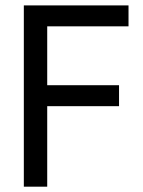

<svg xmlns="http://www.w3.org/2000/svg" viewBox="-20 -701 537 721"><path d="M462.6 -680.7V-602.1H157.3V-381H427V-302.3H157.3V0H69.5V-680.7Z"/></svg>

Font: Puralecka Narrow
Style: Regular
Weight: 400
Designer: Hector Gatti, Marcela Romero, Pablo Cosgaya and Nicolas Silva
Version: Version 1.004;PS 001.004;hotconv 1.0.70;makeotf.lib2.5.58329